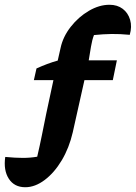

<svg xmlns="http://www.w3.org/2000/svg" viewBox="-74 -629 569 805"><path d="M32 156Q-14 156 -37 120.5Q-60 85 -52 29Q-9 33 22 33Q53 33 82 28Q93 -19 101.5 -61.5Q110 -104 120 -153L150 -293H68L79 -342Q101 -352 123.5 -360.5Q146 -369 168 -375L180 -428Q190 -475 222.5 -516.5Q255 -558 298.5 -583.5Q342 -609 385 -609Q418 -609 440.5 -592Q463 -575 471.5 -546Q480 -517 470 -483Q429 -487 394 -486.5Q359 -486 320 -482Q312 -461 307.5 -433.5Q303 -406 298 -376H416L399 -293H280L231 -74Q216 -9 185 43Q154 95 113.5 125.5Q73 156 32 156Z"/></svg>

Font: Piazzolla SC
Style: Bold Italic
Weight: 700
Italic angle: -11.3°
Designer: Juan Pablo del Peral
Foundry: Huerta Tipografica
Version: Version 1.330